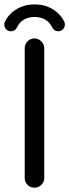

<svg xmlns="http://www.w3.org/2000/svg" viewBox="-21 -866 321 892"><path d="M-1 -752Q-1 -759.8 2 -765.6Q20.5 -802.7 57.1 -824.2Q93.8 -845.7 139.6 -845.7Q185.5 -845.7 222.2 -824.2Q258.8 -802.7 277.3 -765.6Q280.3 -759.8 280.3 -752Q280.3 -739.3 271.5 -730Q262.7 -720.7 249 -720.7Q229.5 -720.7 220.7 -740.2Q210 -762.7 189 -774.9Q168 -787.1 139.6 -787.1Q111.3 -787.1 90.3 -774.9Q69.3 -762.7 58.6 -740.2Q49.8 -720.7 30.3 -720.7Q16.6 -720.7 7.8 -730Q-1 -739.3 -1 -752ZM93.8 -39.1V-641.6Q93.8 -660.2 106.9 -673.8Q120.1 -687.5 138.7 -687.5Q157.2 -687.5 170.9 -673.8Q184.6 -660.2 184.6 -641.6V-39.1Q184.6 -20.5 170.9 -7.3Q157.2 5.9 138.7 5.9Q120.1 5.9 106.9 -7.3Q93.8 -20.5 93.8 -39.1Z"/></svg>

Font: jf-openhuninn-1.0
Style: Regular
Weight: 400
Designer: [Kosugi Maru]
      Designed by Motoya company      

      [Varela Round]
      Joe Prince(Latin component); Avraham Co
Foundry: justfont CO.,LTD.
Version: 1.0